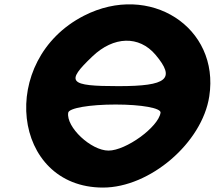

<svg xmlns="http://www.w3.org/2000/svg" viewBox="-20 -897 970 867"><path d="M359 -826C-32 -626 33 -50 445 -50C657 -50 893 -252 925 -462C973 -774 656 -978 359 -826ZM682 -650C774 -541 736 -508 515 -508C290 -508 275 -526 397 -642C493 -734 608 -737 682 -650ZM705 -388C695 -323 549 -217 470 -217C391 -217 278 -323 288 -388C291 -409 385 -425 502 -425C619 -425 708 -409 705 -388Z"/></svg>

Font: Hussar Skorodowane
Style: Ky
Weight: 700
Foundry: Cannot Into Space Fonts
Version: Version 0.892